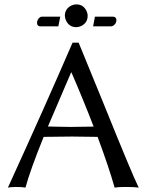

<svg xmlns="http://www.w3.org/2000/svg" viewBox="-20 -853 669 876"><path d="M413.1 -776.9H497.1Q510.3 -775.4 511.2 -762.2Q511.2 -745.1 496.6 -735.8Q491.7 -733.4 487.8 -732.9H404.8ZM246.1 -732.9H161.1Q149.9 -734.4 148.9 -748Q148.9 -764.6 162.6 -774.4Q167 -776.9 170.9 -776.9H254.9ZM407.2 -275.4Q360.8 -396 306.2 -522H304.2L198.7 -275.9Q211.9 -275.9 242.2 -274.9Q285.6 -273.9 303.2 -273.9Q346.2 -273.9 407.2 -275.4ZM179.2 -228.5Q118.2 -78.1 96.2 2.9Q83.5 0 50.8 0Q27.3 0.5 16.1 2.9Q186.5 -370.1 311 -658.2H338.9Q374 -574.2 455.6 -373Q582 -59.6 612.8 2.9Q594.7 0 553.2 0Q520 0 502.9 2.9Q478 -86.4 425.3 -228.5Q354 -230 308.1 -230Q251 -230 179.2 -228.5ZM275.9 -780.8Q275.9 -812.5 305.2 -827.6Q316.4 -833 328.1 -833Q359.9 -833 374.5 -803.7Q379.9 -792.5 379.9 -780.8Q379.9 -749 350.6 -734.4Q339.4 -729 328.1 -729Q296.4 -729 281.7 -758.3Q276.4 -769.5 275.9 -780.8Z"/></svg>

Font: Linux Biolinum Capitals O
Style: Small Caps
Weight: 400
Designer: Philipp H. Poll
Foundry: Philipp H. Poll
Version: Version 1.0.4